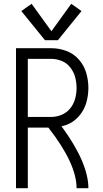

<svg xmlns="http://www.w3.org/2000/svg" viewBox="-20 -988 540 1008"><path d="M64 0V-735H248Q289 -735 327.5 -721Q366 -707 393.5 -676Q421 -645 432.5 -606Q444 -567 444 -526.5Q444 -486 432.5 -447Q421 -408 393.5 -377Q366 -346 328 -332Q316 -328 303 -325Q444 -133 444 0H382Q382 -129 234 -318H126V0ZM126 -374H248Q277 -374 304 -385.5Q331 -397 349 -419.5Q367 -442 374.5 -470Q382 -498 382 -526.5Q382 -555 374.5 -583Q367 -611 349 -634Q331 -657 304 -668Q277 -679 248 -679H126ZM216 -777 92 -930 146 -968 250 -824 354 -968 408 -930 284 -777Z"/></svg>

Font: Iosevka SS01 Light
Style: Regular
Weight: 300
Monospace: yes
Designer: Belleve Invis
Foundry: Belleve Invis
Version: 2.3.3; ttfautohint (v1.8.3)